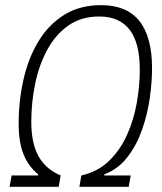

<svg xmlns="http://www.w3.org/2000/svg" viewBox="-20 -723 626 743"><path d="M17.1 0 24.9 -43.9H127L127.9 -48.3Q89.4 -79.6 70.8 -126.7Q52.2 -173.8 52.2 -242.7Q52.2 -333 71 -415.8Q89.8 -498.5 128.9 -563.2Q168 -627.9 228.3 -665.5Q288.6 -703.1 371.6 -703.1Q568.4 -703.1 568.4 -458.5Q568.4 -405.8 559.6 -343.5Q550.8 -281.2 529.8 -221.2Q508.8 -161.1 473.1 -115Q437.5 -68.8 383.8 -48.3L382.8 -43.9H485.8L478 0H287.1L294.9 -43.9Q358.9 -58.6 402.3 -100.8Q445.8 -143.1 471.9 -201.7Q498 -260.3 509.5 -325.9Q521 -391.6 521 -453.6Q521 -659.2 363.8 -659.2Q294.9 -659.2 245.4 -624.8Q195.8 -590.3 163.8 -532Q131.8 -473.6 116.5 -400.9Q101.1 -328.1 101.1 -251Q101.1 -169.4 128.7 -119.1Q156.2 -68.8 214.8 -43.9L207 0Z"/></svg>

Font: Cascadia Code NF ExtraLight
Style: Italic
Weight: 200
Italic angle: -10°
Monospace: yes
Designer: Aaron Bell
Foundry: Saja Typeworks
Version: Version 2404.023; ttfautohint (v1.8.4)